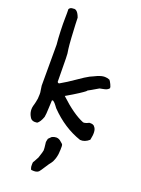

<svg xmlns="http://www.w3.org/2000/svg" viewBox="-196 -860 924 1256"><g transform="rotate(20 266.5 -232.0)"><path d="M168 -284Q214 -310 264 -345Q314 -380 339 -393Q344 -395 362 -403.5Q380 -412 387.5 -415.5Q395 -419 408.5 -422.5Q422 -426 434 -426Q451 -426 468 -419Q475 -411 483.5 -393Q492 -375 491 -368Q486 -361 478 -356.5Q470 -352 463.5 -350.5Q457 -349 445 -346.5Q433 -344 427 -343Q366 -307 357 -303Q358 -302 350.5 -295.5Q343 -289 312.5 -269Q282 -249 230 -219Q327 -128 401 -98Q414 -95 441 -109Q471 -111 479 -96Q500 -74 485 -7Q455 20 422 17Q303 -23 205 -124Q202 -127 192.5 -140.5Q183 -154 171 -163Q171 -164 169 -164H161Q160 -157 158.5 -110Q157 -63 153 -45Q139 -6 120 7Q83 13 70 -11Q45 -51 61 -98Q62 -102 65.5 -116Q69 -130 70.5 -142.5Q72 -155 72 -173Q73 -182 69 -203Q65 -224 65 -231V-516Q61 -554 59 -608.5Q57 -663 58 -698.5Q59 -734 58 -761Q67 -776 87 -775Q115 -782 134 -729Q134 -724 135.5 -684Q137 -644 140.5 -591Q144 -538 147 -516Q153 -488 153 -453L155 -290Q160 -281 168 -284ZM193 311Q189 311 187 308Q185 305 184 299Q183 293 182 291Q182 287 181.5 278Q181 269 182 263Q183 257 187 253L206 218Q222 170 222 163Q222 145 219.5 128.5Q217 112 217 107Q217 102 222 82L241 63Q257 55 271 55Q291 55 307 71Q321 81 323 88Q325 95 324 113V122Q323 132 323 134Q323 136 322.5 145Q322 154 321 157.5Q320 161 318.5 169.5Q317 178 315 183Q313 188 310.5 195Q308 202 304.5 209Q301 216 296 222Q289 229 269 260.5Q249 292 241 301Q227 315 193 311Z"/></g></svg>

Font: Excalifont
Style: Regular
Weight: 400
Designer: Your Own Font Foundry (Virgil); Ján Filípek / DizajnDesign (Excalifont, modifications)
Foundry: Your Own Font Foundry (Virgil); Ján Filípek / DizajnDesign (Excalifont, modifications)
Version: Version 1.000;Glyphs 3.2 (3227)